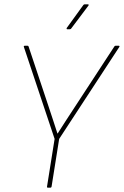

<svg xmlns="http://www.w3.org/2000/svg" viewBox="-20 -866 572 886"><path d="M201 0Q196 0 197 -5L232 -225L90 -650Q89 -653 91 -654Q93 -655 94 -655H107Q111 -655 112 -651L204 -375Q214 -344 224.5 -313Q235 -282 245 -250H246Q267 -282 286.5 -313Q306 -344 327 -375L508 -652Q510 -655 514 -655H528Q530 -655 531 -654Q532 -653 531 -650L253 -225L218 -5Q217 0 212 0ZM290 -731Q288 -731 287.5 -733Q287 -735 288 -737L364 -842Q367 -846 370 -846H386Q388 -846 389 -844.5Q390 -843 388 -840L309 -735Q308 -733 306 -732Q304 -731 302 -731Z"/></svg>

Font: Sofia Sans Semi Condensed Thin
Style: Italic
Weight: 250
Italic angle: -9°
Version: Version 4.100